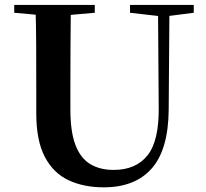

<svg xmlns="http://www.w3.org/2000/svg" viewBox="-20 -761 858 799"><path d="M411.6 18.6Q328.6 18.6 265.1 -11.1Q201.7 -40.8 166.3 -108.6Q130.9 -176.3 130.9 -290V-400.9Q130.9 -485.1 130.6 -570.6Q130.2 -656.1 127.5 -740.5H274.9Q273.9 -656.3 273.4 -571.6Q272.9 -486.9 272.9 -400.9V-305Q272.9 -213.4 293.8 -158.2Q314.7 -102.9 355.1 -78.4Q395.4 -53.9 453 -53.9Q545.1 -53.9 593.5 -114Q641.9 -174.1 640.5 -312.5L637.5 -740.5H685.2L682 -304.3Q680.6 -138.8 611.5 -60.1Q542.4 18.6 411.6 18.6ZM39.2 -707.9V-740.5H374.4V-707.9L218.8 -694.2H191.8ZM521.1 -707.9V-740.5H786.3V-707.9L674.7 -693.5H646.5Z"/></svg>

Font: Noto Serif JP
Style: Regular
Weight: 200
Designer: Ryoko NISHIZUKA 西塚涼子 (kana & ideographs); Frank Grießhammer (Latin, Greek & Cyrillic); Wenlong ZHANG 张文龙 (bopomofo); San
Foundry: Adobe
Version: Version 2.001;hotconv 1.1.0;makeotfexe 2.6.0